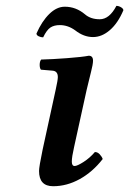

<svg xmlns="http://www.w3.org/2000/svg" viewBox="-20 -627 443 658"><path d="M276.9 -318.8 233.9 -123Q226.1 -88.9 226.1 -73.2Q226.1 -58.1 235.8 -58.1Q244.6 -58.1 266.1 -71.8Q287.6 -85.4 305.2 -106Q314.5 -106 321.8 -98.1Q329.1 -90.3 332 -82Q297.4 -37.6 253.2 -13.2Q209 11.2 162.1 11.2Q113.8 11.2 113.8 -41Q113.8 -55.2 126 -113.8L170.9 -319.8Q178.2 -352.5 178.2 -362.8Q178.2 -383.3 160.2 -384.8L120.1 -388.2Q115.7 -394.5 116 -405.8Q116.2 -417 121.1 -422.9Q158.2 -423.8 210 -427.7Q261.7 -431.6 284.2 -436Q298.8 -436 298.8 -418.9Q298.8 -413.1 296.9 -402.6Q294.9 -392.1 292.2 -381.6Q289.6 -371.1 284.9 -351.8Q280.3 -332.5 276.9 -318.8ZM321.8 -561Q355 -561 378.9 -606.9Q386.7 -606.9 394.8 -602.1Q402.8 -597.2 402.8 -591.8Q384.3 -547.9 356.7 -523.9Q329.1 -500 298.8 -500Q267.1 -500 237.8 -522.9Q212.9 -541 185.1 -541Q165.5 -541 152.8 -532.7Q140.1 -524.4 127.9 -499Q120.1 -499 112.5 -502.7Q105 -506.3 105 -512.2Q123.5 -554.2 148.9 -579.1Q174.3 -604 202.1 -604Q240.2 -604 271 -578.1Q290.5 -561 321.8 -561Z"/></svg>

Font: Common Serif SemiBold
Style: Italic
Weight: 600
Italic angle: -12°
Designer: Philipp H. Poll, Khaled Hosny
Foundry: Stefan Peev, Context Ltd.
Version: Version 1.026